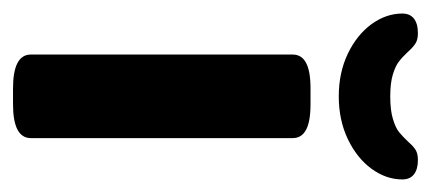

<svg xmlns="http://www.w3.org/2000/svg" viewBox="-216 -458 662 295"><g transform="rotate(90 115.5 -310.0)"><path d="M0 0ZM51.3 -25.9V-428.2Q51.3 -441.9 64 -448.7Q76.7 -455.6 103.5 -455.6H127.4Q154.3 -455.6 167 -448.7Q179.7 -441.9 179.7 -428.2V-25.9Q179.7 1.5 127.4 1.5H103.5Q51.3 1.5 51.3 -25.9ZM-11.7 -596.7Q-11.7 -608.4 -3.9 -614.5Q3.9 -620.6 18.6 -620.6Q28.3 -620.6 34.2 -616.9Q40 -613.3 47.4 -605Q55.7 -596.2 62.5 -591.1Q69.3 -585.9 82.3 -582Q95.2 -578.1 115.7 -578.1Q137.2 -578.1 150.6 -582.3Q164.1 -586.4 170.4 -591.6Q176.8 -596.7 186 -606.4Q192.4 -613.8 198 -617.2Q203.6 -620.6 213.4 -620.6Q227.5 -620.6 235.4 -614.5Q243.2 -608.4 243.2 -596.7Q243.2 -571.8 226.8 -549.3Q210.4 -526.9 181.2 -512.9Q151.9 -499 115.7 -499Q79.1 -499 50 -512.9Q21 -526.9 4.6 -549.3Q-11.7 -571.8 -11.7 -596.7Z"/></g></svg>

Font: Jaldi
Style: Bold
Weight: 400
Designer: Pablo Cosgaya and Nicolas Silva
Foundry: Omnibus-Type
Version: Version 1.007